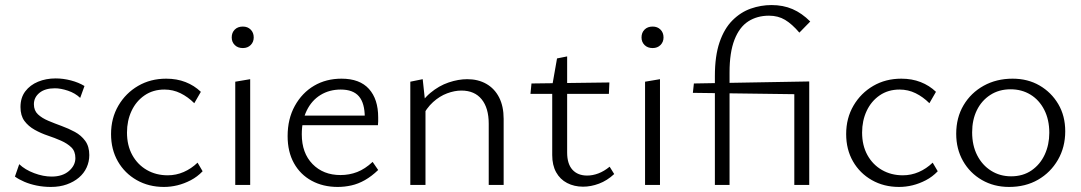

<svg xmlns="http://www.w3.org/2000/svg" viewBox="-20 -731 4274 759"><path d="M181 8Q152 8 125 2.5Q98 -3 76 -12.5Q54 -22 39 -33L56 -82Q79 -60 115 -46.5Q151 -33 184 -33Q227 -33 252.5 -55Q278 -77 278 -106Q278 -133 262 -148.5Q246 -164 221 -175Q196 -186 169 -195Q142 -204 117 -218Q92 -232 76.5 -253Q61 -274 61 -308Q61 -345 80 -370Q99 -395 130.5 -408Q162 -421 200 -421Q230 -421 260.5 -413Q291 -405 314 -391L297 -344Q277 -363 248.5 -372.5Q220 -382 197 -382Q158 -382 136 -364Q114 -346 114 -319Q114 -294 130 -279Q146 -264 171 -253.5Q196 -243 223.5 -233Q251 -223 276 -209.5Q301 -196 317 -174Q333 -152 333 -118Q333 -92 322.5 -69Q312 -46 292 -29Q272 -12 244 -2Q216 8 181 8Z M628 8Q568 8 520.5 -19Q473 -46 446 -93Q419 -140 419 -201Q419 -264 448 -313.5Q477 -363 526 -391.5Q575 -420 637 -420Q679 -420 713.5 -406.5Q748 -393 774 -368L748 -323Q723 -348 693.5 -362.5Q664 -377 630 -377Q585 -377 551.5 -354Q518 -331 500 -292.5Q482 -254 482 -207Q482 -156 503 -118Q524 -80 560.5 -59Q597 -38 643 -38Q676 -38 706 -51Q736 -64 761 -88L781 -54Q760 -32 734 -18.5Q708 -5 681.5 1.5Q655 8 628 8Z M910 0V-408L969 -418V0ZM940 -541Q920 -541 908 -553Q896 -565 896 -583Q896 -602 908 -614Q920 -626 940 -626Q959 -626 971 -614Q983 -602 983 -583Q983 -565 971 -553Q959 -541 940 -541Z M1315 8Q1257 8 1212 -16.5Q1167 -41 1142 -86Q1117 -131 1117 -193Q1117 -261 1145.5 -312.5Q1174 -364 1221.5 -392Q1269 -420 1330 -420Q1402 -420 1438.5 -379.5Q1475 -339 1475 -267Q1475 -259 1475 -251Q1475 -243 1474 -236H1422V-267Q1422 -323 1399 -350Q1376 -377 1327 -377Q1282 -377 1247 -355.5Q1212 -334 1192.5 -294Q1173 -254 1173 -200Q1173 -126 1215.5 -82.5Q1258 -39 1326 -39Q1361 -39 1392 -51Q1423 -63 1453 -91L1475 -59Q1449 -34 1422.5 -19Q1396 -4 1369 2Q1342 8 1315 8ZM1152 -236 1160 -274H1465V-236Z M1912 0V-242Q1912 -304 1884 -338.5Q1856 -373 1804 -373Q1777 -373 1747.5 -362Q1718 -351 1692 -327.5Q1666 -304 1647 -266L1625 -289Q1647 -335 1681 -363.5Q1715 -392 1753.5 -405Q1792 -418 1827 -418Q1870 -418 1902.5 -399.5Q1935 -381 1953 -346Q1971 -311 1971 -261V0ZM1602 0V-408L1651 -418L1662 -316V0Z M2285 7Q2250 7 2222 -7.5Q2194 -22 2178.5 -50Q2163 -78 2163 -118V-392L2182 -500L2222 -508V-128Q2222 -83 2243 -60Q2264 -37 2301 -37Q2323 -37 2345.5 -45.5Q2368 -54 2390 -72L2408 -43Q2380 -17 2348 -5Q2316 7 2285 7ZM2387 -360H2077L2081 -401L2389 -405Z M2530 0V-408L2589 -418V0ZM2560 -541Q2540 -541 2528 -553Q2516 -565 2516 -583Q2516 -602 2528 -614Q2540 -626 2560 -626Q2579 -626 2591 -614Q2603 -602 2603 -583Q2603 -565 2591 -553Q2579 -541 2560 -541Z M2806 0V-430Q2806 -510 2824.5 -564Q2843 -618 2875.5 -650.5Q2908 -683 2948 -697Q2988 -711 3030 -711Q3076 -711 3113 -695Q3150 -679 3183 -646L3140 -602Q3111 -636 3083.5 -652.5Q3056 -669 3020 -669Q2973 -669 2938 -646.5Q2903 -624 2883.5 -574Q2864 -524 2864 -445V0ZM3170 -358 2719 -364 2723 -401 3179 -409ZM3120 0V-383L3179 -409V0Z M3534 8Q3474 8 3426.5 -19Q3379 -46 3352 -93Q3325 -140 3325 -201Q3325 -264 3354 -313.5Q3383 -363 3432 -391.5Q3481 -420 3543 -420Q3585 -420 3619.5 -406.5Q3654 -393 3680 -368L3654 -323Q3629 -348 3599.5 -362.5Q3570 -377 3536 -377Q3491 -377 3457.5 -354Q3424 -331 3406 -292.5Q3388 -254 3388 -207Q3388 -156 3409 -118Q3430 -80 3466.5 -59Q3503 -38 3549 -38Q3582 -38 3612 -51Q3642 -64 3667 -88L3687 -54Q3666 -32 3640 -18.5Q3614 -5 3587.5 1.5Q3561 8 3534 8Z M3969 8Q3909 8 3861.5 -19.5Q3814 -47 3787 -94.5Q3760 -142 3760 -202Q3760 -266 3789 -315Q3818 -364 3868.5 -392Q3919 -420 3983 -420Q4043 -420 4089.5 -393Q4136 -366 4163.5 -319.5Q4191 -273 4191 -212Q4191 -149 4162 -99Q4133 -49 4083.5 -20.5Q4034 8 3969 8ZM3977 -34Q4024 -34 4058 -57.5Q4092 -81 4110 -120Q4128 -159 4128 -206Q4128 -258 4108 -297Q4088 -336 4053.5 -357Q4019 -378 3975 -378Q3929 -378 3894.5 -355.5Q3860 -333 3841.5 -295Q3823 -257 3823 -208Q3823 -156 3843 -117Q3863 -78 3898 -56Q3933 -34 3977 -34Z"/></svg>

Font: Ysabeau Office Light
Style: Regular
Weight: 300
Designer: Christian Thalmann (Catharsis Fonts)
Version: Version 2.001;gftools[0.9.30]; featfreeze: tnum,lnum,ss02